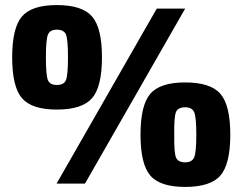

<svg xmlns="http://www.w3.org/2000/svg" viewBox="-20 -724 955 757"><path d="M204 -704Q304 -704 343 -659Q382 -614 382 -498Q382 -382 343 -337Q304 -292 204 -292Q105 -292 66.5 -337Q28 -382 28 -498Q28 -614 66.5 -659Q105 -704 204 -704ZM315 0H203L598 -690H710ZM204 -607Q177 -607 169 -587.5Q161 -568 161 -498Q161 -427 169 -408Q177 -389 204 -389Q232 -389 240 -408Q248 -427 248 -498Q248 -569 240 -588Q232 -607 204 -607ZM710 -399Q810 -399 849 -354Q888 -309 888 -193Q888 -77 849 -32Q810 13 710 13Q611 13 572.5 -32Q534 -77 534 -193Q534 -309 572.5 -354Q611 -399 710 -399ZM710 -301Q682 -301 674 -282.5Q666 -264 667 -193Q666 -122 674 -103Q682 -84 710 -84Q737 -84 745.5 -103.5Q754 -123 754 -193Q754 -263 745.5 -282Q737 -301 710 -301Z"/></svg>

Font: Exo 2.0 Extra Bold
Style: Regular
Weight: 800
Designer: Natanael Gama
Version: Version 1.001;PS 001.001;hotconv 1.0.70;makeotf.lib2.5.58329